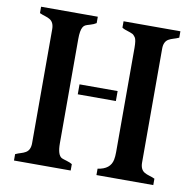

<svg xmlns="http://www.w3.org/2000/svg" viewBox="-78 -773 864 853"><g transform="rotate(10 354.0 -347.0)"><path d="M480 -585.9Q480 -622.1 472.7 -632.6Q465.3 -643.1 459 -646Q452.6 -648.9 445.3 -651.4Q421.4 -658.2 411.6 -665V-693.8H668V-665Q654.8 -659.2 642.8 -655.8Q630.9 -652.3 621.6 -647Q601.6 -635.3 601.6 -604V-89.8Q601.6 -58.6 621.6 -46.9Q630.9 -41.5 642.8 -38.1Q654.8 -34.7 668 -28.8V0H411.6V-28.8Q468.3 -36.6 477.1 -81.1Q480 -95.7 480 -115.2ZM227.1 -110.8Q227.1 -57.6 247.6 -46.9Q254.4 -43.9 270.3 -39.3Q286.1 -34.7 295.4 -28.8V0H39.6V-28.8Q52.7 -34.7 64.5 -38.1Q76.2 -41.5 85.4 -46.9Q105.5 -58.6 105.5 -89.8V-604Q105.5 -635.3 85.4 -647Q76.2 -652.3 64.5 -655.8Q52.7 -659.2 39.6 -665V-693.8H295.4V-665Q284.2 -657.7 268.6 -653.3Q252.9 -648.9 246.8 -645.8Q240.7 -642.6 236.3 -635.3Q227.1 -619.6 227.1 -581.1ZM439.5 -338.9H267.6V-383.8H439.5Z"/></g></svg>

Font: Stardos Stencil
Style: Regular
Weight: 400
Version: Version 1.000